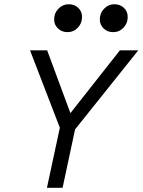

<svg xmlns="http://www.w3.org/2000/svg" viewBox="-20 -888 674 908"><path d="M202 0 263 -284 122 -650H203L313 -353L547 -650H634L335 -276L276 0ZM299 -736Q272 -736 254 -753.5Q236 -771 236 -796Q236 -826 256.5 -847Q277 -868 305 -868Q332 -868 350 -851Q368 -834 368 -808Q368 -778 348 -757Q328 -736 299 -736ZM515 -736Q488 -736 470 -753.5Q452 -771 452 -796Q452 -826 472.5 -847Q493 -868 521 -868Q548 -868 566 -851Q584 -834 584 -808Q584 -778 564 -757Q544 -736 515 -736Z"/></svg>

Font: Sometype Mono
Style: Italic
Weight: 400
Italic angle: -12°
Monospace: yes
Designer: Ryoichi Tsunekawa
Foundry: Dharma Type
Version: Version 1.000; ttfautohint (v1.8.3)